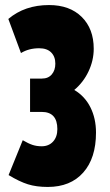

<svg xmlns="http://www.w3.org/2000/svg" viewBox="-20 -730 436 760"><path d="M14 -37 70 -175Q92 -162 108.5 -156.5Q125 -151 145 -151Q173 -151 190 -169.5Q207 -188 207 -219Q207 -287 145 -287H99V-419H146Q171 -419 185 -435.5Q199 -452 199 -478Q199 -506 182.5 -522.5Q166 -539 135 -539Q94 -539 63 -520L13 -655Q78 -710 174 -710Q256 -710 303.5 -663Q351 -616 351 -537Q351 -491 330.5 -447.5Q310 -404 274 -374Q316 -349 338 -305Q360 -261 360 -205Q360 -104 309.5 -47Q259 10 169 10Q124 10 90.5 -0.5Q57 -11 14 -37Z"/></svg>

Font: Georama ExtraCondensed ExtraBold
Style: Regular
Weight: 800
Width: 2
Designer: Jean-Baptiste Levee
Foundry: Production Type
Version: Version 1.000